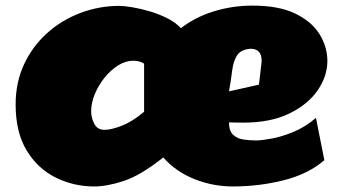

<svg xmlns="http://www.w3.org/2000/svg" viewBox="-20 -651 1245 689"><path d="M886.2 -630.9Q981 -630.9 1040 -602.1Q1099.1 -573.2 1127 -527.8Q1154.8 -482.4 1154.8 -432.1Q1154.8 -377.9 1120.1 -327.1Q1085.4 -276.4 1018.3 -243.7Q951.2 -210.9 853 -210.9Q843.8 -210.9 828.4 -211.2Q813 -211.4 801.8 -211.9Q801.8 -181.2 816.4 -167.5Q831.1 -153.8 853.3 -150.4Q875.5 -147 897.9 -147Q918 -147 954.3 -153.6Q990.7 -160.2 1033.2 -177.7Q1075.7 -195.3 1113.8 -228L1144 -76.2Q1086.4 -26.4 998.3 -4.2Q910.2 18.1 814.9 18.1Q744.6 18.1 678.2 -8.1Q611.8 -34.2 565.9 -85.9Q484.4 -21.5 424.3 -1.7Q364.3 18.1 317.9 18.1Q244.1 18.1 179.7 -13.9Q115.2 -45.9 75.7 -111.1Q36.1 -176.3 36.1 -275.9Q36.1 -356 66.7 -420.9Q97.2 -485.8 149.7 -532.7Q202.1 -579.6 269 -604.7Q335.9 -629.9 408.2 -629.9Q425.3 -629.9 454.6 -625Q483.9 -620.1 517.1 -610.4Q550.3 -600.6 580.6 -585.4Q610.8 -570.3 628.9 -549.8Q681.6 -590.3 748.3 -610.6Q814.9 -630.9 886.2 -630.9ZM878.9 -476.1Q844.2 -473.1 830.8 -452.4Q817.4 -431.6 813.2 -398.2Q809.1 -364.7 801.8 -323.2L909.2 -347.2L918 -421.9Q918 -424.8 918.5 -427.5Q918.9 -430.2 918.9 -433.1Q918.9 -476.1 878.9 -476.1ZM307.1 -252Q307.1 -228 318.4 -206.5Q329.6 -185.1 355 -185.1Q379.4 -185.1 417.5 -200Q455.6 -214.8 497.1 -250V-422.9Q480 -433.1 458.5 -433.1Q430.7 -433.1 403.8 -416.3Q377 -399.4 355.2 -372.3Q333.5 -345.2 320.3 -313.5Q307.1 -281.7 307.1 -252Z"/></svg>

Font: Rammetto One
Style: Regular
Weight: 400
Designer: Vernon Adams
Foundry: Vernon Adams
Version: Version 1.100; ttfautohint (v1.8.4.7-5d5b)